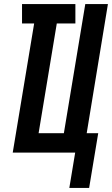

<svg xmlns="http://www.w3.org/2000/svg" viewBox="-20 -755 554 950"><path d="M323 175 352 0H43L149 -639H89V-735H353V-639H261L171 -96H296L402 -735H514L409 -96H466L421 175Z"/></svg>

Font: Iosevka SS04
Style: Bold Italic
Weight: 700
Italic angle: -9°
Monospace: yes
Designer: Belleve Invis
Foundry: Belleve Invis
Version: Version 19.0.0; ttfautohint (v1.8.4)